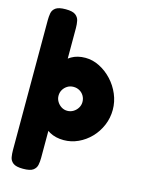

<svg xmlns="http://www.w3.org/2000/svg" viewBox="-140 -819 818 1116"><g transform="rotate(15 269.5 -261.0)"><path d="M297 -3Q248 -3 212 -23Q176 -43 153 -77.5Q130 -112 119 -156Q108 -200 109 -249Q110 -297 121.5 -342Q133 -387 156 -422Q179 -457 214 -477.5Q249 -498 297 -498Q341 -498 382.5 -477Q424 -456 457 -420.5Q490 -385 509 -340Q528 -295 528 -247Q528 -197 509 -152.5Q490 -108 457.5 -74.5Q425 -41 383.5 -22Q342 -3 297 -3ZM112 219Q70 219 52.5 205.5Q35 192 31.5 171.5Q28 151 28 129V-652Q28 -674 31.5 -694.5Q35 -715 53 -728Q71 -741 113 -741Q155 -741 172.5 -727.5Q190 -714 194 -693.5Q198 -673 198 -651V131Q198 153 194 173Q190 193 172.5 206Q155 219 112 219ZM273 -173Q293 -173 309.5 -183Q326 -193 336 -209.5Q346 -226 346 -245Q346 -265 336.5 -281.5Q327 -298 310.5 -307.5Q294 -317 274 -317Q253 -317 237 -307Q221 -297 211.5 -281Q202 -265 202 -245Q202 -226 212 -209.5Q222 -193 238 -183Q254 -173 273 -173Z"/></g></svg>

Font: Fredoka
Style: Bold
Weight: 700
Designer: Ben Nathan
Foundry: Milena B. Brandão, Ben Nathan
Version: Version 2.001